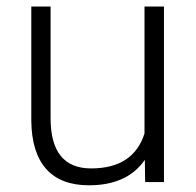

<svg xmlns="http://www.w3.org/2000/svg" viewBox="-20 -548 589 578"><path d="M416 -66.9Q363.3 9.8 247.6 9.8Q163.1 9.8 119.1 -39.3Q75.2 -88.4 74.2 -184.6V-528.3H132.3V-191.9Q132.3 -41 254.4 -41Q381.3 -41 415 -146V-528.3H473.6V0H417Z"/></svg>

Font: TypoPRO Roboto
Style: Regular
Weight: 300
Designer: Google
Version: Version 2.136; 2016